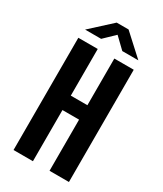

<svg xmlns="http://www.w3.org/2000/svg" viewBox="-216 -955 881 1037"><g transform="rotate(30 225.0 -437.0)"><path d="M52.5 0V-700H173.5V-409H277V-700H398V0H277V-319H173.5V0ZM62 -756.5 191 -874.5H265L394 -756.5H294L228 -820L162 -756.5Z"/></g></svg>

Font: Trispace Condensed Medium
Style: Regular
Weight: 500
Width: 3
Designer: Tyler Finck
Foundry: Etcetera Type Company
Version: Version 1.210; ttfautohint (v1.8.3)